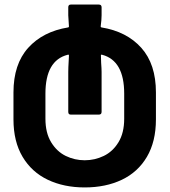

<svg xmlns="http://www.w3.org/2000/svg" viewBox="-20 -593 743 841"><path d="M39 -70V-188Q39 -312 103.5 -383.5Q168 -455 279 -473Q282 -474 282 -477Q279 -522 279 -526V-561Q279 -573 290 -573H413Q425 -573 425 -561V-526Q425 -507 421 -477Q421 -474 424 -473Q535 -455 599 -383.5Q663 -312 663 -188V-70Q663 27 623.5 94Q584 161 513.5 194.5Q443 228 351 228Q260 228 189.5 194.5Q119 161 79 94Q39 27 39 -70ZM351 109Q395 109 434.5 90Q474 71 499 30Q524 -11 524 -73V-183Q524 -327 428 -353Q422 -355 422 -351L423 -318Q425 -292 425 -278V-103Q425 -91 413 -91H290Q279 -91 279 -103V-278Q279 -295 281 -329L282 -349Q282 -353 280.5 -353.5Q279 -354 276 -353Q179 -328 179 -183V-73Q179 -11 204 30Q229 71 268 90Q307 109 351 109Z"/></svg>

Font: Barlow GEO Bold
Style: Regular
Weight: 700
Designer: Jeremy Tribby
Foundry: Tribby Type
Version: Version 1.408